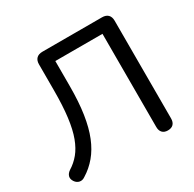

<svg xmlns="http://www.w3.org/2000/svg" viewBox="-156 -870 1055 1044"><g transform="rotate(-30 371.5 -348.5)"><path d="M612 7Q590 7 578 -5.5Q566 -18 566 -41V-626H270V-469Q270 -370 258.5 -294.5Q247 -219 224.5 -163.5Q202 -108 168.5 -68Q135 -28 91 -1Q74 11 57 7.5Q40 4 29 -12Q17 -30 21.5 -46Q26 -62 44 -74Q78 -95 104 -126.5Q130 -158 148 -206Q166 -254 175 -324.5Q184 -395 184 -493V-655Q184 -679 197 -692Q210 -705 235 -705H608Q633 -705 646 -692Q659 -679 659 -655V-41Q659 -18 647 -5.5Q635 7 612 7Z"/></g></svg>

Font: Nunito Medium
Style: Regular
Weight: 500
Designer: Vernon Adams
Foundry: Vernon Adams
Version: Version 3.602